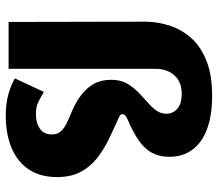

<svg xmlns="http://www.w3.org/2000/svg" viewBox="-66 -698 773 682"><g transform="rotate(90 321.0 -356.5)"><path d="M320 -723Q389.5 -723 437.8 -705Q486 -687 511.2 -653Q536.5 -619 536.5 -570.5Q536.5 -535.5 522.2 -509.2Q508 -483 478.2 -462.2Q448.5 -441.5 402 -422Q393.5 -418 389.2 -414Q385 -410 385 -405Q385 -399.5 389.2 -396Q393.5 -392.5 403 -389Q441 -372 477.8 -354Q514.5 -336 544 -312Q573.5 -288 591 -254.2Q608.5 -220.5 608.5 -171.5Q608.5 -112.5 581.5 -72Q554.5 -31.5 505.5 -10.8Q456.5 10 390.5 10Q347.5 10 314.5 0.8Q281.5 -8.5 258 -22.5L306 -125.5Q320.5 -116.5 339.2 -106.8Q358 -97 385.5 -97Q415.5 -97 436.2 -111Q457 -125 457 -153.5Q457 -172.5 447 -184.5Q437 -196.5 417.8 -206Q398.5 -215.5 371 -226.5Q341.5 -239.5 317 -258Q292.5 -276.5 277.8 -302.2Q263 -328 263 -363.5Q263 -401.5 280.2 -427.5Q297.5 -453.5 321.5 -474Q336.5 -488 350.8 -501Q365 -514 374.2 -528.2Q383.5 -542.5 383.5 -560.5Q383.5 -583.5 365.8 -599.2Q348 -615 313 -615Q270.5 -615 247.2 -589Q224 -563 224 -522V0H57.5L56.5 -489Q57.5 -534 71.8 -575.8Q86 -617.5 116.5 -650.8Q147 -684 197 -703.5Q247 -723 320 -723Z"/></g></svg>

Font: Public Sans ExtraBold
Style: Regular
Weight: 800
Designer: The Public Sans Project Authors: Dan O. Williams and USWDS (Libre Franklin designed by Pablo Impallari and Rodrigo Fuenz
Version: Version 1.007